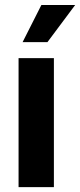

<svg xmlns="http://www.w3.org/2000/svg" viewBox="-20 -768 329 788"><path d="M56.2 0V-529.3H201.2V0ZM72.8 -595.2 149.9 -747.6H288.6L174.8 -595.2Z"/></svg>

Font: Inter 24pt
Style: Bold
Weight: 700
Designer: Rasmus Andersson
Foundry: rsms
Version: Version 4.001;git-66647c0bb